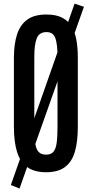

<svg xmlns="http://www.w3.org/2000/svg" viewBox="-20 -951 488 1071"><path d="M88.9 100.6 40.5 81.1 396 -930.7 448.2 -913.1ZM237.3 9.8Q171.9 9.8 132.3 -18.6Q92.8 -46.9 75.2 -103.3Q57.6 -159.7 57.6 -244.1V-628.9Q57.6 -703.1 74.5 -757.1Q91.3 -811 130.9 -840.6Q170.4 -870.1 239.3 -870.1Q291 -870.1 325 -853.3Q358.9 -836.4 378.4 -804.9Q397.9 -773.4 406 -729Q414.1 -684.6 414.1 -628.9V-244.1Q414.1 -159.7 397.2 -103.3Q380.4 -46.9 341.6 -18.6Q302.7 9.8 237.3 9.8ZM237.3 -88.4Q263.7 -88.4 277.3 -103.5Q291 -118.7 295.9 -152.8Q300.8 -187 300.8 -243.2V-634.8Q300.8 -703.1 289.1 -737.5Q277.3 -772 239.3 -772Q199.7 -772 185.5 -738.3Q171.4 -704.6 171.4 -635.3V-243.2Q171.4 -186.5 176.3 -152.6Q181.2 -118.7 195.6 -103.5Q210 -88.4 237.3 -88.4Z"/></svg>

Font: Antonio SemiBold
Style: Regular
Weight: 600
Designer: Vernon Adams
Foundry: Vernon Adams
Version: Version 1.002